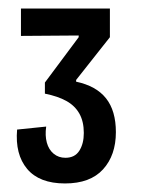

<svg xmlns="http://www.w3.org/2000/svg" viewBox="-20 -691 331 449"><path d="M132 -262Q72 -262 43.5 -296Q15 -330 20 -388L88 -395Q85 -374 89.5 -357.5Q94 -341 105.5 -331.5Q117 -322 133 -322Q155 -322 165.5 -338.5Q176 -355 176 -380Q176 -407 165.5 -425.5Q155 -444 135 -455Q115 -466 85 -472V-498L164 -604V-608L29 -607V-671H237V-604L158 -504V-500Q205 -490 228 -461Q251 -432 251 -382Q251 -328 221 -295Q191 -262 132 -262Z"/></svg>

Font: Bricolage Grotesque 24pt Condensed
Style: Regular
Weight: 400
Width: 3
Designer: Mathieu Triay
Foundry: Atelier Triay
Version: Version 1.001;gftools[0.9.33.dev8+g029e19f]